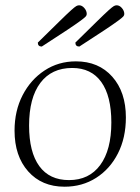

<svg xmlns="http://www.w3.org/2000/svg" viewBox="-20 -694 531 726"><path d="M224 12Q138 12 86.5 -46Q35 -104 35 -200Q35 -275 65.5 -334Q96 -393 148.5 -427.5Q201 -462 267 -462Q353 -462 404.5 -404Q456 -346 456 -250Q456 -173 426 -114Q396 -55 343.5 -21.5Q291 12 224 12ZM241 -13Q317 -13 359 -70Q401 -127 401 -231Q401 -331 363 -384Q325 -437 253 -437Q175 -437 132.5 -380.5Q90 -324 90 -219Q90 -119 128.5 -66Q167 -13 241 -13ZM138 -518Q123 -518 123 -533Q175 -584 204.5 -613Q234 -642 248.5 -655Q263 -668 268.5 -671Q274 -674 279 -674Q290 -674 299 -663.5Q308 -653 308 -641Q308 -636 304 -631.5Q300 -627 284.5 -615.5Q269 -604 234.5 -581Q200 -558 138 -518ZM280 -518Q265 -518 265 -533Q317 -584 346.5 -613Q376 -642 390.5 -655Q405 -668 410.5 -671Q416 -674 421 -674Q432 -674 441 -663.5Q450 -653 450 -641Q450 -636 446 -631.5Q442 -627 426.5 -615.5Q411 -604 376.5 -581Q342 -558 280 -518Z"/></svg>

Font: Petrona ExtraLight
Style: Regular
Weight: 200
Designer: Ringo R. Seeber
Foundry: Ringo R. Seeber
Version: Version 2.001; ttfautohint (v1.8.3)